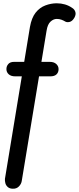

<svg xmlns="http://www.w3.org/2000/svg" viewBox="-20 -792 480 1167"><path d="M58 355Q39 355 27.5 345Q16 335 12.5 321Q9 307 10 295L162 -628Q172 -684 196.5 -715Q221 -746 255.5 -759Q290 -772 325 -772Q351 -772 375 -765Q399 -758 420 -743Q433 -735 438 -719.5Q443 -704 432 -684Q419 -662 402 -658.5Q385 -655 375 -662Q367 -667 354 -672Q341 -677 325 -677Q305 -677 287 -660.5Q269 -644 263 -605L112 309Q109 327 94.5 341.5Q80 356 58 355ZM72 -328Q47 -328 33 -340.5Q19 -353 19 -372Q19 -390 30.5 -403Q42 -416 66 -416H282Q308 -416 322 -403Q336 -390 336 -372Q336 -352 323.5 -340Q311 -328 287 -328Z"/></svg>

Font: Edu VIC WA NT Beginner SemiBold
Style: Regular
Weight: 600
Designer: Tina and Corey Anderson
Foundry: Google for Education
Version: Version 1.003